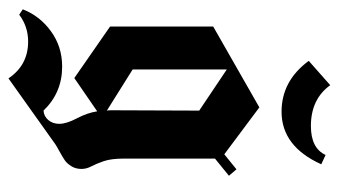

<svg xmlns="http://www.w3.org/2000/svg" viewBox="-191 -445 789 447"><g transform="rotate(90 203.5 -221.5)"><path d="M121.7 -545.8Q168.3 -482.5 240 -482.5Q320.8 -482.5 362.5 -575L340.8 -585Q325 -550.8 273.3 -550.8Q210.8 -550.8 178.3 -595.8ZM237.5 71.7Q250.8 70.8 259.6 60.4Q268.3 50 268.3 35Q268.3 18.3 255.4 -6.2Q242.5 -30.8 239.2 -53.3L161.7 0L41.7 -83.3V-323.3L230 -430.8L339.2 -349.2L374.2 -377.5L389.2 -360L349.2 -327.5Q349.2 -292.5 349.2 -221.7Q349.2 -150.8 349.2 -115.8Q349.2 -85.8 355.4 -67.9Q361.7 -50 367.5 -39.2Q373.3 -28.3 373.3 -16.7Q373.3 -3.3 367.1 6.7Q360.8 16.7 353.8 21.7Q346.7 26.7 333.8 33.8Q320.8 40.8 315.8 44.2L162.5 153.3Q131.7 107.5 76.7 107.5Q41.7 107.5 14.2 128.3L1.7 120Q16.7 80.8 52.5 54.6Q88.3 28.3 135 28.3Q195.8 28.3 237.5 71.7ZM237.5 -75.8Q236.7 -80.8 236.7 -85L237.5 -290.8L141.7 -355V-135.8Z"/></g></svg>

Font: Chomsky
Style: Regular
Weight: 400
Version: Version 2.3